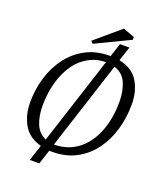

<svg xmlns="http://www.w3.org/2000/svg" viewBox="-160 -905 942 1107"><g transform="rotate(20 310.5 -351.5)"><path d="M156 97 188 -1Q112 -21 78 -80Q44 -139 44 -217Q44 -296 66 -369Q88 -442 131.5 -500Q175 -558 238.5 -591.5Q302 -625 384 -625H389L416 -708H474L445 -620Q527 -603 563 -544.5Q599 -486 599 -403Q599 -323 577.5 -249Q556 -175 513.5 -117Q471 -59 408 -25Q345 9 261 9H243L214 97ZM202 -45 376 -583Q339 -583 306 -571.5Q273 -560 244 -538.5Q215 -517 192 -485Q169 -453 152.5 -412.5Q136 -372 127 -324Q118 -276 118 -221Q118 -160 137 -112.5Q156 -65 202 -45ZM256 -34Q307 -34 349 -51Q391 -68 424 -100Q457 -132 480 -176.5Q503 -221 515 -276.5Q527 -332 527 -395Q527 -457 506.5 -507Q486 -557 431 -575ZM267 -656 254 -670 407 -800 477 -774V-757Z"/></g></svg>

Font: Manuale Light
Style: Italic
Weight: 300
Italic angle: -11°
Version: Version 1.002